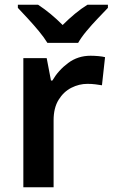

<svg xmlns="http://www.w3.org/2000/svg" viewBox="-20 -786 474 806"><path d="M78 0V-542H176L194 -448H200Q225 -491 266 -521.5Q307 -552 360 -552Q375 -552 392.5 -550.5Q410 -549 421 -546L408 -428Q396 -430 380.5 -432Q365 -434 347 -434Q312 -434 279.5 -417.5Q247 -401 226 -367Q205 -333 205 -281V0ZM179 -606Q165 -629 143 -655.5Q121 -682 97 -708Q73 -734 55 -753V-766H140Q166 -749 191.5 -728Q217 -707 243 -681Q269 -707 295 -728.5Q321 -750 347 -766H433V-753Q415 -734 390.5 -708.5Q366 -683 343.5 -656Q321 -629 308 -606Z"/></svg>

Font: Noto Sans Symbols SemiBold
Style: Regular
Weight: 600
Version: Version 2.002